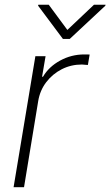

<svg xmlns="http://www.w3.org/2000/svg" viewBox="-20 -780 460 800"><path d="M36.6 0 127.4 -545.9H169.9L155.3 -460.4H159.2Q183.6 -502 230.5 -527.6Q277.3 -553.2 331.1 -553.2Q337.4 -553.2 342.8 -553.2Q348.1 -553.2 353.5 -552.7L346.2 -509.3Q341.8 -509.3 335.9 -510Q330.1 -510.7 321.3 -511.2Q275.9 -511.2 237.3 -491.5Q198.7 -471.7 172.6 -437.5Q146.5 -403.3 139.2 -358.9L80.1 0ZM183.1 -760.3 260.7 -655.3 371.6 -760.3H419.9L418.9 -756.3L270.5 -617.7H242.2L138.7 -756.3L139.6 -760.3Z"/></svg>

Font: Inter Tight ExtraLight
Style: Italic
Weight: 250
Italic angle: -9.39999°
Designer: Rasmus Andersson
Foundry: rsms
Version: Version 3.004